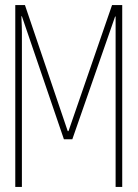

<svg xmlns="http://www.w3.org/2000/svg" viewBox="-20 -734 540 754"><path d="M40 0V-714H78L246 -219H249L420 -714H460V0H434V-669H432L264 -187H231L66 -670H64Q65 -646 65.5 -632Q66 -618 66 -607Q66 -596 66 -581V0Z"/></svg>

Font: Noto Sans Mono ExtraCondensed Thin
Style: Regular
Weight: 100
Width: 2
Designer: Monotype Design Team
Foundry: Monotype Imaging Inc.
Version: Version 2.014; ttfautohint (v1.8.4.7-5d5b)